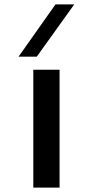

<svg xmlns="http://www.w3.org/2000/svg" viewBox="-20 -855 423 875"><path d="M147.5 -596.7H64.5L232.9 -835H318.4ZM251.5 0H131.8V-537.1H251.5Z"/></svg>

Font: Squarish Sans CT
Style: Regular
Weight: 400
Version: Version 0.9